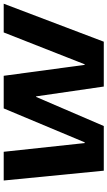

<svg xmlns="http://www.w3.org/2000/svg" viewBox="208 -788 580 1036"><g transform="rotate(-90 498.0 -270.0)"><path d="M42 -540H197L244 -103H248L431 -540H607L666 -103H669L841 -540H996L791 0H549L496 -365H493L336 0H95Z"/></g></svg>

Font: Pathway Extreme 28pt
Style: Bold Italic
Weight: 700
Italic angle: -8°
Designer: Eduardo Rodriguez Tunni
Foundry: Eduardo Rodriguez Tunni
Version: Version 1.001;gftools[0.9.26]